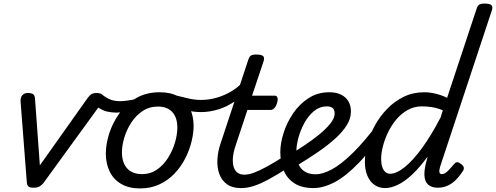

<svg xmlns="http://www.w3.org/2000/svg" viewBox="-20 -1035 2774 1074"><path d="M168 15Q146 15 138.5 7.5Q131 0 130 -15L95 -468Q94 -491 105.5 -503Q117 -515 136 -515Q153 -515 164 -509Q175 -503 176 -481L203 -110L471 -488Q484 -505 494.5 -510Q505 -515 519 -515Q547 -515 558 -500Q569 -485 555 -468L223 -11Q213 1 201 8Q189 15 168 15Z M632 -405Q604 -405 576.5 -411.5Q549 -418 505 -449Q490 -460 491.5 -472.5Q493 -485 504 -495.5Q515 -506 530 -509Q545 -512 555 -503Q578 -485 600.5 -477Q623 -469 652 -469Q666 -469 689.5 -472Q713 -475 736 -480Q759 -485 770 -491Q777 -496 784 -487Q791 -478 792.5 -465Q794 -452 783 -445Q761 -432 729.5 -423Q698 -414 671 -409.5Q644 -405 632 -405Z M763 19Q701 19 658 -6Q615 -31 593.5 -75.5Q572 -120 572 -176Q572 -229 591 -288.5Q610 -348 647.5 -400.5Q685 -453 741.5 -486Q798 -519 873 -519Q935 -519 977.5 -495.5Q1020 -472 1041.5 -429.5Q1063 -387 1063 -331Q1063 -291 1051.5 -243.5Q1040 -196 1016.5 -149.5Q993 -103 957 -65Q921 -27 872.5 -4Q824 19 763 19ZM773 -61Q822 -61 859 -87Q896 -113 921 -153.5Q946 -194 959 -238.5Q972 -283 972 -321Q972 -360 959 -386Q946 -412 922 -425.5Q898 -439 865 -439Q815 -439 777 -413.5Q739 -388 713.5 -348Q688 -308 675 -264Q662 -220 662 -183Q662 -144 675.5 -116.5Q689 -89 714 -75Q739 -61 773 -61Z M1105 -408Q1065 -408 1028.5 -417Q992 -426 954 -439Q941 -444 936.5 -455Q932 -466 934 -477.5Q936 -489 944.5 -496.5Q953 -504 965 -501Q997 -493 1033 -484.5Q1069 -476 1105 -476Q1149 -476 1194 -489Q1239 -502 1280.5 -528Q1322 -554 1354 -594Q1365 -607 1376.5 -601.5Q1388 -596 1393 -582.5Q1398 -569 1389 -558Q1346 -504 1298 -471Q1250 -438 1201 -423Q1152 -408 1105 -408Z M1326 17Q1279 17 1249.5 -4.5Q1220 -26 1207 -61.5Q1194 -97 1196 -141Q1198 -185 1213 -230L1368 -698Q1374 -718 1383.5 -724Q1393 -730 1413 -730Q1444 -730 1452.5 -720.5Q1461 -711 1454 -691L1390 -500H1516Q1527 -500 1531.5 -490.5Q1536 -481 1530 -460Q1525 -441 1515 -430.5Q1505 -420 1494 -420H1364L1298 -221Q1284 -179 1282.5 -148Q1281 -117 1288.5 -97Q1296 -77 1311 -67.5Q1326 -58 1345 -58Q1359 -58 1366 -46.5Q1373 -35 1371 -20.5Q1369 -6 1358 5.5Q1347 17 1326 17Z M1330 17Q1316 17 1309 5.5Q1302 -6 1303.5 -20.5Q1305 -35 1316 -46.5Q1327 -58 1348 -58Q1370 -58 1398 -68Q1426 -78 1468 -100.5Q1510 -123 1573 -163Q1587 -171 1598 -166.5Q1609 -162 1614 -150Q1619 -138 1616 -124Q1613 -110 1598 -101Q1530 -57 1481.5 -31Q1433 -5 1397.5 6Q1362 17 1330 17Z M1608 -173Q1641 -194 1683 -222Q1725 -250 1763.5 -281Q1802 -312 1827 -343Q1852 -374 1852 -400Q1852 -423 1839.5 -431.5Q1827 -440 1808 -440Q1769 -440 1737.5 -414.5Q1706 -389 1684 -349.5Q1662 -310 1650 -267Q1638 -224 1638 -190Q1638 -161 1643.5 -137Q1649 -113 1662 -96Q1675 -79 1696 -69.5Q1717 -60 1747 -60Q1761 -60 1766.5 -48.5Q1772 -37 1769.5 -21.5Q1767 -6 1758 5.5Q1749 17 1734 17Q1668 17 1627 -9.5Q1586 -36 1567 -81.5Q1548 -127 1548 -184Q1548 -234 1566.5 -292Q1585 -350 1620 -401.5Q1655 -453 1706 -486Q1757 -519 1822 -519Q1860 -519 1887 -506Q1914 -493 1928.5 -469Q1943 -445 1943 -411Q1943 -373 1920.5 -336Q1898 -299 1857 -261.5Q1816 -224 1760 -185.5Q1704 -147 1636 -106Z M1734 17Q1719 17 1713.5 5.5Q1708 -6 1711 -21.5Q1714 -37 1723 -48.5Q1732 -60 1746 -60Q1783 -60 1833.5 -86Q1884 -112 1952 -178Q2020 -244 2109 -363Q2115 -371 2127.5 -367Q2140 -363 2148.5 -354Q2157 -345 2151 -336Q2063 -203 1989 -126Q1915 -49 1852 -16Q1789 17 1734 17Z M2134 17Q2100 17 2074.5 -1Q2049 -19 2035 -52Q2021 -85 2021 -130Q2021 -176 2035 -229Q2049 -282 2077 -333Q2105 -384 2145.5 -426Q2186 -468 2238 -493.5Q2290 -519 2354 -519Q2383 -519 2416.5 -511Q2450 -503 2481 -488L2645 -983Q2651 -1003 2660.5 -1009Q2670 -1015 2690 -1015Q2721 -1015 2729.5 -1005.5Q2738 -996 2731 -976L2442 -103Q2436 -82 2438 -71.5Q2440 -61 2452 -61Q2462 -61 2471 -67Q2480 -73 2491.5 -85Q2503 -97 2519 -116Q2527 -126 2535 -127.5Q2543 -129 2554 -121Q2570 -111 2573.5 -101Q2577 -91 2571 -81Q2550 -48 2527.5 -26.5Q2505 -5 2480.5 5Q2456 15 2429 15Q2393 15 2374 -3Q2355 -21 2354 -57Q2353 -93 2369 -146Q2370 -149 2370.5 -152.5Q2371 -156 2372 -159Q2329 -100 2287.5 -60.5Q2246 -21 2207 -2Q2168 17 2134 17ZM2112 -146Q2112 -121 2118 -102Q2124 -83 2135.5 -73Q2147 -63 2162 -63Q2197 -63 2243 -99.5Q2289 -136 2340.5 -206.5Q2392 -277 2445 -379L2457 -418Q2423 -432 2393.5 -436Q2364 -440 2340 -440Q2297 -440 2261 -420Q2225 -400 2197.5 -367.5Q2170 -335 2151 -295.5Q2132 -256 2122 -217Q2112 -178 2112 -146Z"/></svg>

Font: Playwrite NZ
Style: Regular
Weight: 400
Designer: Veronika Burian, José Scaglione
Foundry: TypeTogether
Version: Version 1.002